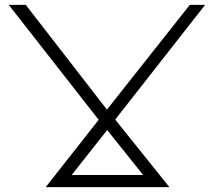

<svg xmlns="http://www.w3.org/2000/svg" viewBox="-20 -770 880 790"><path d="M168 0 386 -277 16 -750H86L420 -319L761 -750H824L454 -278L677 0ZM275 -50H569L421 -235Z"/></svg>

Font: Bounded
Style: Regular
Weight: 200
Designer: Vlad Churkin
Version: Version 1.0